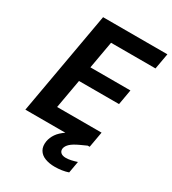

<svg xmlns="http://www.w3.org/2000/svg" viewBox="-214 -813 1013 1130"><g transform="rotate(30 292.0 -247.5)"><path d="M23 0 147 -700H584L565 -593H263L230 -407H502L484 -304H212L177 -107H479L460 0ZM339 205Q303 205 274 194Q245 183 231 159Q217 135 223 99Q228 72 245 47Q262 22 297.5 -2Q333 -26 392 -49L441 -69L460 -6L405 19Q366 37 348.5 53Q331 69 327 87Q324 105 335.5 116Q347 127 371 127Q386 127 405 123Q424 119 445 112L431 191Q411 198 387.5 201.5Q364 205 339 205Z"/></g></svg>

Font: DM Sans 24pt
Style: Bold Italic
Weight: 700
Italic angle: -10°
Designer: Colophon Foundry, Jonny Pinhorn
Foundry: Colophon Foundry
Version: Version 4.004;gftools[0.9.30]